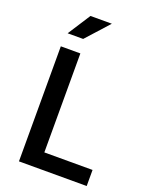

<svg xmlns="http://www.w3.org/2000/svg" viewBox="-154 -908 767 988"><g transform="rotate(20 230.0 -414.5)"><path d="M76 -630H183V-88H447V0H76ZM171 -705H86L166 -829H283Z"/></g></svg>

Font: Mukta Vaani Medium
Style: Regular
Weight: 500
Designer: Noopur Datye, Girish Dalvi, Yashodeep Gholap, Pallavi Karambelkar
Foundry: Ek Type
Version: Version 2.538;PS 1.000;hotconv 16.6.51;makeotf.lib2.5.65220;